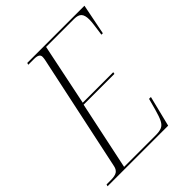

<svg xmlns="http://www.w3.org/2000/svg" viewBox="-216 -833 952 952"><g transform="rotate(-45 260.0 -357.0)"><path d="M-16 0 -13 -10H16Q47 -10 60 -19Q73 -28 77 -47L208 -663Q210 -674 210 -682Q210 -704 174 -704H132L135 -714H536L504 -553H494Q498 -584 501.5 -608Q505 -632 505 -648Q505 -679 493 -691.5Q481 -704 454 -704H257L190 -380H404L402 -370H186L110 -10H331Q358 -10 373.5 -16.5Q389 -23 399 -42.5Q409 -62 420 -102L436 -161H449L409 0Z"/></g></svg>

Font: Noto Serif Display Condensed ExtraLight
Style: Italic
Weight: 200
Width: 3
Italic angle: -12°
Designer: Monotype Design Team
Foundry: Monotype Imaging Inc.
Version: Version 2.009